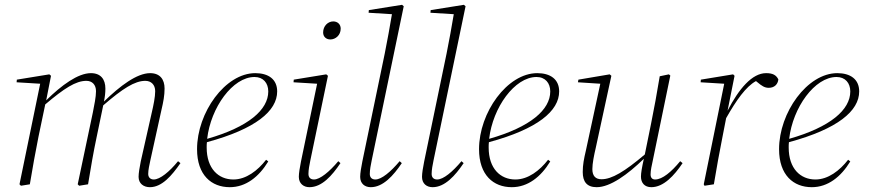

<svg xmlns="http://www.w3.org/2000/svg" viewBox="-20 -766 3610 798"><path d="M603 12C653 12 694 -36 730 -88L720 -96C684 -52 645 -20 619 -20C605 -20 596 -29 596 -43C596 -60 601 -81 605 -100L651 -309C659 -343 664 -369 664 -398C664 -436 645 -462 604 -462C549 -462 479 -409 412 -344C416 -364 418 -379 418 -398C418 -436 399 -462 358 -462C304 -462 236 -412 172 -349L192 -451L185 -457L50 -435L49 -424L147 -418L61 0L67 6L104 0C116 -73 127 -132 140 -198L168 -332C247 -399 295 -430 339 -430C363 -430 379 -414 379 -387C379 -363 372 -330 366 -299L303 0L309 6L346 0C358 -73 368 -132 382 -198L409 -328C490 -398 540 -430 584 -430C608 -430 625 -414 625 -387C625 -363 618 -329 611 -299L565 -95C560 -70 556 -46 556 -31C556 -3 577 12 603 12Z M1038 -446C1074 -446 1095 -421 1095 -386C1095 -310 1013 -238 841 -189C856 -319 947 -446 1038 -446ZM935 12C1002 12 1056 -31 1095 -95L1086 -102C1051 -57 1003 -20 950 -20C888 -20 839 -65 839 -153C839 -160 839 -168 840 -175C1043 -230 1132 -305 1132 -386C1132 -437 1095 -462 1041 -462C916 -462 799 -298 799 -146C799 -38 859 12 935 12Z M1222 -31C1222 -3 1242 12 1266 12C1318 12 1360 -36 1395 -88L1386 -96C1349 -52 1310 -20 1285 -20C1270 -20 1262 -29 1262 -43C1262 -60 1266 -81 1270 -100L1343 -451L1336 -457L1201 -435L1200 -424L1298 -418L1231 -95C1226 -70 1222 -46 1222 -31ZM1353 -602C1374 -602 1396 -619 1396 -647C1396 -665 1383 -677 1365 -677C1343 -677 1323 -658 1323 -631C1323 -613 1336 -602 1353 -602Z M1521 12C1572 12 1615 -36 1650 -88L1641 -96C1604 -52 1566 -20 1540 -20C1525 -20 1517 -29 1517 -43C1517 -60 1521 -81 1525 -100L1658 -740L1651 -746L1513 -724L1512 -713L1609 -707C1600 -653 1590 -598 1579 -543L1486 -95C1481 -70 1477 -46 1477 -31C1477 -3 1496 12 1521 12Z M1778 12C1829 12 1872 -36 1907 -88L1898 -96C1861 -52 1823 -20 1797 -20C1782 -20 1774 -29 1774 -43C1774 -60 1778 -81 1782 -100L1915 -740L1908 -746L1770 -724L1769 -713L1866 -707C1857 -653 1847 -598 1836 -543L1743 -95C1738 -70 1734 -46 1734 -31C1734 -3 1753 12 1778 12Z M2210 -446C2246 -446 2267 -421 2267 -386C2267 -310 2185 -238 2013 -189C2028 -319 2119 -446 2210 -446ZM2107 12C2174 12 2228 -31 2267 -95L2258 -102C2223 -57 2175 -20 2122 -20C2060 -20 2011 -65 2011 -153C2011 -160 2011 -168 2012 -175C2215 -230 2304 -305 2304 -386C2304 -437 2267 -462 2213 -462C2088 -462 1971 -298 1971 -146C1971 -38 2031 12 2107 12Z M2460 12C2516 12 2588 -40 2656 -106C2648 -70 2644 -47 2644 -32C2644 -6 2659 12 2687 12C2738 12 2782 -36 2817 -88L2807 -96C2771 -52 2733 -20 2703 -20C2691 -20 2684 -27 2684 -41C2684 -59 2689 -79 2693 -98L2766 -452L2760 -457L2722 -449C2710 -376 2699 -317 2686 -252L2660 -124C2576 -53 2523 -21 2480 -21C2455 -21 2442 -35 2442 -63C2442 -87 2449 -121 2456 -151L2521 -451L2514 -457L2384 -435L2382 -424L2475 -418L2415 -140C2407 -106 2402 -81 2402 -51C2402 -11 2419 12 2460 12Z M2905 0 2908 6 2947 0C2959 -73 2970 -132 2983 -198L2998 -275C3040 -349 3080 -406 3122 -429L3127 -425C3146 -409 3158 -401 3175 -401C3199 -401 3213 -416 3215 -436C3206 -454 3192 -462 3164 -462C3106 -462 3051 -397 3004 -306L3033 -451L3027 -457L2893 -435L2892 -424L2990 -418Z M3457 -446C3493 -446 3514 -421 3514 -386C3514 -310 3432 -238 3260 -189C3275 -319 3366 -446 3457 -446ZM3354 12C3421 12 3475 -31 3514 -95L3505 -102C3470 -57 3422 -20 3369 -20C3307 -20 3258 -65 3258 -153C3258 -160 3258 -168 3259 -175C3462 -230 3551 -305 3551 -386C3551 -437 3514 -462 3460 -462C3335 -462 3218 -298 3218 -146C3218 -38 3278 12 3354 12Z"/></svg>

Font: Source Serif 4 Display Light
Style: Italic
Weight: 300
Italic angle: -12°
Designer: Frank Grießhammer
Foundry: Adobe Systems Incorporated
Version: Version 4.004;hotconv 1.0.117;makeotfexe 2.5.65602